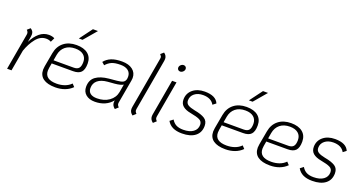

<svg xmlns="http://www.w3.org/2000/svg" viewBox="-39 -1354 3777 2001"><g transform="rotate(20 1849.5 -353.5)"><path d="M401 -466 379 -420Q356 -434 324 -434Q260 -434 212.5 -374Q165 -314 137 -232L96 0H47L118 -403Q119 -408 119 -416Q119 -435 101 -452L134 -481Q152 -469 160 -455.5Q168 -442 168 -423Q168 -408 166 -399L155 -337Q188 -404 234 -442.5Q280 -481 338 -481Q356 -481 373.5 -477Q391 -473 401 -466Z M456 -159Q453 -143 453 -127Q453 -30 584 -30Q631 -30 672 -44.5Q713 -59 742 -89L770 -59Q735 -24 687.5 -6.5Q640 11 584 11Q496 11 449.5 -22.5Q403 -56 403 -121Q403 -133 407 -159L435 -314Q449 -392 504 -436Q559 -480 645 -480Q727 -480 772.5 -442.5Q818 -405 818 -337Q818 -270 790.5 -240.5Q763 -211 701 -211H465ZM483 -312 472 -248H695Q735 -248 752.5 -269Q770 -290 770 -337Q770 -386 737 -413.5Q704 -441 645 -441Q578 -441 536 -407Q494 -373 483 -312ZM747 -693H803L683 -552H642Z M1261 -68Q1260 -63 1260 -55Q1260 -37 1279 -19L1246 11Q1212 -15 1212 -51Q1212 -65 1214 -73V-74Q1182 -33 1133 -11Q1084 11 1022 11Q959 11 922 -20.5Q885 -52 885 -105Q885 -181 936 -219Q987 -257 1080 -266L1166 -274Q1213 -278 1233 -289.5Q1253 -301 1259 -328Q1261 -344 1261 -351Q1261 -395 1230.5 -419Q1200 -443 1147 -443Q1084 -443 1049 -428Q1014 -413 985 -380L955 -406Q984 -443 1030.5 -462Q1077 -481 1149 -481Q1223 -481 1266.5 -447.5Q1310 -414 1310 -356Q1310 -342 1307 -327ZM1247 -261Q1220 -243 1154 -237L1079 -231Q1008 -225 970 -193.5Q932 -162 932 -108Q932 -70 957.5 -50Q983 -30 1031 -30Q1110 -30 1165 -69Q1220 -108 1232 -173Z M1408 -51Q1408 -56 1410 -72L1510 -640Q1512 -650 1512 -654Q1512 -664 1508 -671.5Q1504 -679 1494 -689L1527 -718Q1560 -695 1560 -658Q1560 -652 1558 -636L1458 -68Q1457 -63 1457 -54Q1457 -36 1475 -19L1442 11Q1424 -3 1416 -17.5Q1408 -32 1408 -51Z M1719 -620Q1719 -638 1733 -651.5Q1747 -665 1765 -665Q1779 -665 1788 -656Q1797 -647 1797 -634Q1797 -617 1783 -603Q1769 -589 1751 -589Q1737 -589 1728 -598Q1719 -607 1719 -620ZM1634 -52Q1634 -58 1636 -72L1706 -470H1755L1684 -68Q1683 -63 1683 -54Q1683 -36 1701 -19L1668 11Q1650 -3 1642 -18Q1634 -33 1634 -52Z M1823 -68 1859 -96Q1880 -61 1910.5 -45.5Q1941 -30 1988 -30Q2058 -30 2098 -59Q2138 -88 2138 -138Q2138 -175 2106 -191Q2074 -207 2002 -220Q1946 -230 1915 -256Q1884 -282 1884 -328Q1884 -396 1934.5 -438.5Q1985 -481 2067 -481Q2190 -481 2221 -406L2186 -379Q2152 -441 2062 -441Q2004 -441 1967.5 -411.5Q1931 -382 1931 -335Q1931 -303 1956 -287Q1981 -271 2032 -261Q2110 -247 2148 -222Q2186 -197 2186 -144Q2186 -70 2134 -29.5Q2082 11 1988 11Q1927 11 1886.5 -8.5Q1846 -28 1823 -68Z M2342 -159Q2339 -143 2339 -127Q2339 -30 2470 -30Q2517 -30 2558 -44.5Q2599 -59 2628 -89L2656 -59Q2621 -24 2573.5 -6.5Q2526 11 2470 11Q2382 11 2335.5 -22.5Q2289 -56 2289 -121Q2289 -133 2293 -159L2321 -314Q2335 -392 2390 -436Q2445 -480 2531 -480Q2613 -480 2658.5 -442.5Q2704 -405 2704 -337Q2704 -270 2676.5 -240.5Q2649 -211 2587 -211H2351ZM2369 -312 2358 -248H2581Q2621 -248 2638.5 -269Q2656 -290 2656 -337Q2656 -386 2623 -413.5Q2590 -441 2531 -441Q2464 -441 2422 -407Q2380 -373 2369 -312ZM2633 -693H2689L2569 -552H2528Z M2836 -159Q2833 -143 2833 -127Q2833 -30 2964 -30Q3011 -30 3052 -44.5Q3093 -59 3122 -89L3150 -59Q3115 -24 3067.5 -6.5Q3020 11 2964 11Q2876 11 2829.5 -22.5Q2783 -56 2783 -121Q2783 -133 2787 -159L2815 -314Q2829 -392 2884 -436Q2939 -480 3025 -480Q3107 -480 3152.5 -442.5Q3198 -405 3198 -337Q3198 -270 3170.5 -240.5Q3143 -211 3081 -211H2845ZM2863 -312 2852 -248H3075Q3115 -248 3132.5 -269Q3150 -290 3150 -337Q3150 -386 3117 -413.5Q3084 -441 3025 -441Q2958 -441 2916 -407Q2874 -373 2863 -312Z M3268 -68 3304 -96Q3325 -61 3355.5 -45.5Q3386 -30 3433 -30Q3503 -30 3543 -59Q3583 -88 3583 -138Q3583 -175 3551 -191Q3519 -207 3447 -220Q3391 -230 3360 -256Q3329 -282 3329 -328Q3329 -396 3379.5 -438.5Q3430 -481 3512 -481Q3635 -481 3666 -406L3631 -379Q3597 -441 3507 -441Q3449 -441 3412.5 -411.5Q3376 -382 3376 -335Q3376 -303 3401 -287Q3426 -271 3477 -261Q3555 -247 3593 -222Q3631 -197 3631 -144Q3631 -70 3579 -29.5Q3527 11 3433 11Q3372 11 3331.5 -8.5Q3291 -28 3268 -68Z"/></g></svg>

Font: KoHo Light
Style: Italic
Weight: 300
Italic angle: -10°
Version: Version 1.000; ttfautohint (v1.6)